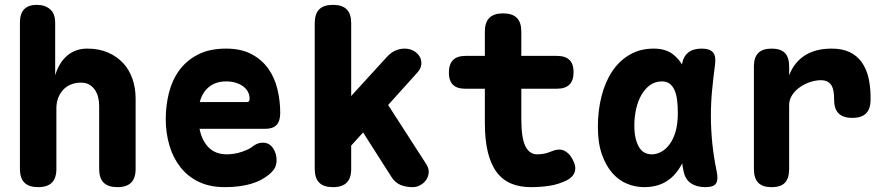

<svg xmlns="http://www.w3.org/2000/svg" viewBox="-20 -760 3640 790"><path d="M212 -315V-65Q212 -27 193.5 -8.5Q175 10 137 10Q99 10 80.5 -8.5Q62 -27 62 -65V-667Q62 -704 79.5 -722Q97 -740 131 -740Q165 -740 186 -722Q207 -704 207 -667V-450Q223 -503 257 -531.5Q291 -560 339 -560Q387 -560 424 -544Q461 -528 486.5 -500.5Q512 -473 525 -435.5Q538 -398 538 -355V-65Q538 -27 519.5 -8.5Q501 10 463 10Q425 10 406.5 -8.5Q388 -27 388 -65V-325Q388 -342 384 -359Q380 -376 371 -389.5Q362 -403 348 -411.5Q334 -420 313 -420Q290 -420 271 -412Q252 -404 239 -389.5Q226 -375 219 -356Q212 -337 212 -315Z M1061 -173Q1088 -173 1103 -151Q1118 -129 1118 -101Q1118 -85 1112 -71.5Q1106 -58 1086 -41Q1071 -29 1053 -19.5Q1035 -10 1012.5 -3.5Q990 3 963.5 6.5Q937 10 905 10Q843 10 797.5 -12Q752 -34 722 -72.5Q692 -111 677 -162Q662 -213 662 -270Q662 -325 675 -377.5Q688 -430 717.5 -470.5Q747 -511 794.5 -535.5Q842 -560 910 -560Q972 -560 1014.5 -537.5Q1057 -515 1083.5 -478Q1110 -441 1121.5 -393Q1133 -345 1133 -295Q1133 -262 1118 -246Q1103 -230 1072 -230H801Q807 -200 818.5 -180Q830 -160 845 -147.5Q860 -135 877.5 -130Q895 -125 913 -125Q945 -125 975.5 -135.5Q1006 -146 1019 -157Q1029 -165 1039.5 -169Q1050 -173 1061 -173ZM802 -340H995Q1001 -340 1004 -343Q1007 -346 1007 -354Q1007 -368 1001 -380.5Q995 -393 982.5 -403Q970 -413 952 -419Q934 -425 910 -425Q888 -425 870.5 -419Q853 -413 839.5 -402Q826 -391 816.5 -375.5Q807 -360 802 -340Z M1425 -65Q1425 -27 1406.5 -8.5Q1388 10 1350 10Q1312 10 1293.5 -8.5Q1275 -27 1275 -65V-665Q1275 -703 1293.5 -721.5Q1312 -740 1350 -740Q1388 -740 1406.5 -721.5Q1425 -703 1425 -665V-365L1573 -527Q1590 -545 1608 -552.5Q1626 -560 1645 -560Q1665 -560 1681.5 -551Q1698 -542 1706.5 -527.5Q1715 -513 1713.5 -495Q1712 -477 1695 -459L1577 -328L1733 -86Q1745 -68 1744 -51Q1743 -34 1734 -20.5Q1725 -7 1710 1.5Q1695 10 1678 10Q1649 10 1627 0.5Q1605 -9 1590 -33L1474 -215L1425 -161Z M2272 -530Q2306 -530 2323 -513.5Q2340 -497 2340 -463Q2340 -429 2323 -412Q2306 -395 2272 -395H2125V-270Q2125 -193 2141.5 -159Q2158 -125 2190 -125Q2204 -125 2218 -127.5Q2232 -130 2246 -136Q2278 -150 2299.5 -141Q2321 -132 2335 -106Q2352 -76 2345 -53.5Q2338 -31 2312 -18Q2277 -1 2240.5 4.5Q2204 10 2165 10Q2118 10 2082.5 -5Q2047 -20 2023 -52.5Q1999 -85 1987 -135Q1975 -185 1975 -254V-395H1893Q1860 -395 1843.5 -411.5Q1827 -428 1827 -461Q1827 -496 1844 -513Q1861 -530 1896 -530H1975V-630Q1975 -668 1993.5 -686.5Q2012 -705 2050 -705Q2088 -705 2106.5 -686.5Q2125 -668 2125 -630V-530Z M2630 10Q2594 10 2560 -4Q2526 -18 2499.5 -48Q2473 -78 2456.5 -125Q2440 -172 2440 -238Q2440 -305 2455 -364Q2470 -423 2499 -466.5Q2528 -510 2571 -535Q2614 -560 2670 -560Q2717 -560 2747 -538Q2770 -521 2786 -495Q2791 -527 2812 -544Q2832 -560 2867 -560Q2901 -560 2914 -544Q2927 -528 2922 -494Q2915 -441 2910 -389Q2905 -337 2905 -283.5Q2905 -230 2910.5 -173.5Q2916 -117 2929 -54Q2936 -20 2926 -5Q2916 10 2882 10Q2847 10 2823.5 -5.5Q2800 -21 2793 -54Q2789 -71 2787 -88Q2782 -79 2778 -72Q2754 -32 2717.5 -11Q2681 10 2630 10ZM2662 -125Q2681 -125 2700 -135Q2719 -145 2734.5 -165.5Q2750 -186 2759.5 -218Q2769 -250 2769 -295Q2769 -324 2766 -348Q2763 -372 2755.5 -389Q2748 -406 2735.5 -415.5Q2723 -425 2704 -425Q2676 -425 2655 -410Q2634 -395 2619.5 -370Q2605 -345 2597.5 -312Q2590 -279 2590 -242Q2590 -191 2607.5 -158Q2625 -125 2662 -125Z M3155 10Q3117 10 3099.5 -8.5Q3082 -27 3082 -65V-487Q3082 -524 3100 -542Q3118 -560 3155 -560Q3192 -560 3209.5 -542Q3227 -524 3227 -487V-450Q3247 -503 3291 -531.5Q3335 -560 3402 -560Q3445 -560 3475 -546Q3505 -532 3524.5 -505.5Q3544 -479 3553 -442Q3562 -405 3562 -360V-350Q3562 -312 3543.5 -293.5Q3525 -275 3487 -275Q3449 -275 3430.5 -293.5Q3412 -312 3412 -350V-352Q3412 -368 3410 -382Q3408 -396 3402.5 -406.5Q3397 -417 3386 -423.5Q3375 -430 3357 -430Q3337 -430 3314 -422.5Q3291 -415 3271.5 -401.5Q3252 -388 3239.5 -369Q3227 -350 3227 -328V-65Q3227 -27 3210 -8.5Q3193 10 3155 10Z"/></svg>

Font: Maple Mono NL ExtraBold
Style: Regular
Weight: 800
Monospace: yes
Designer: subframe7536
Version: Version 7.000